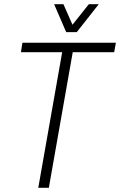

<svg xmlns="http://www.w3.org/2000/svg" viewBox="-20 -888 568 908"><path d="M161 0 274 -641H79L86 -686H528L520 -641H324L211 0ZM447 -868 343 -736H293L236 -868H280L332 -750H306L400 -868Z"/></svg>

Font: Archivo Condensed Thin
Style: Italic
Weight: 250
Width: 3
Italic angle: -10°
Designer: Hector Gatti
Foundry: Omnibus-Type
Version: Version 2.001